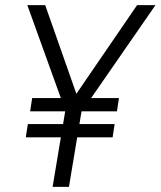

<svg xmlns="http://www.w3.org/2000/svg" viewBox="-20 -732 629 752"><path d="M301 -296 254 -328 517 -712H589ZM186 0 242 -336H306L250 0ZM81 -194 89 -246H429L421 -194ZM98 -296 106 -348H446L438 -296ZM237 -296 87 -712H157L292 -328Z"/></svg>

Font: Figtree Light Light
Style: Italic
Weight: 300
Italic angle: -9.5°
Version: Version 2.000